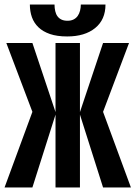

<svg xmlns="http://www.w3.org/2000/svg" viewBox="-24 -828 598 848"><path d="M221.2 -638.2H329.1V-333L431.2 -638.2H545.9L431.2 -334L554.2 0H431.2L329.1 -321.8V0H221.2V-321.8L119.1 0H-3.9L119.1 -334L3.9 -638.2H119.1L221.2 -333ZM441.9 -808.1Q441.9 -741.2 396.2 -704.1Q350.6 -667 272.9 -667Q228 -667 196.8 -677.7Q165.5 -688.5 145.8 -707.5Q126 -726.6 116.9 -752.2Q107.9 -777.8 107.9 -808.1H216.8Q216.8 -792 220 -778.6Q223.1 -765.1 230 -755.9Q236.8 -746.6 247.6 -741.5Q258.3 -736.3 274.4 -736.3Q290 -736.3 301.3 -742.2Q312.5 -748 319.3 -757.8Q326.2 -767.6 329.6 -781Q333 -794.4 333 -808.1ZM0 -638.2Z"/></svg>

Font: Code New Roman
Style: Bold
Weight: 700
Monospace: yes
Designer: Sam Radian
Foundry: Code New Roman
Version: Version 1.508 October 19, 2014